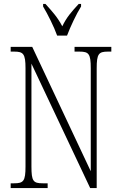

<svg xmlns="http://www.w3.org/2000/svg" viewBox="-20 -951 609 971"><path d="M269 -771H319C336 -816 366 -880 390 -918V-931H378C342 -892 317 -864 295 -818C271 -864 245 -892 210 -931H198V-918C221 -880 253 -816 269 -771ZM34 0H221V-24H196C148 -24 139 -35 139 -109V-629L436 0H469V-605C469 -679 479 -690 526 -690H543V-714H357V-690H382C429 -690 439 -679 439 -606V-85L143 -714H34V-690H52C98 -690 109 -679 109 -606V-109C109 -35 99 -24 51 -24H34Z"/></svg>

Font: Noto Serif Lao ExtraCondensed ExtraLight
Style: Regular
Weight: 200
Width: 2
Designer: Monotype Design Team
Foundry: Monotype Imaging Inc.
Version: Version 2.003